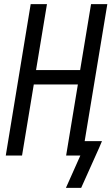

<svg xmlns="http://www.w3.org/2000/svg" viewBox="-20 -755 541 932"><path d="M300 157 370 0H301L358 -345H144L87 0H8L129 -735H208L155 -415H369L422 -735H501L391 -70H475L461 -37L374 157Z"/></svg>

Font: Iosevka Oblique
Style: Regular
Weight: 400
Italic angle: -9°
Monospace: yes
Designer: Belleve Invis
Foundry: Belleve Invis
Version: Version 32.5.0; ttfautohint (v1.8.4)